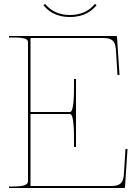

<svg xmlns="http://www.w3.org/2000/svg" viewBox="-20 -940 685 960"><path d="M330 -865C279.5 -865 237.5 -881.5 205.5 -920.5L197 -914.5C217 -889.5 254.5 -855 330 -855C403.5 -855 442 -888 463 -914.5L454.5 -920.5C424.5 -883.5 382.5 -865 330 -865ZM25 -760V-752.5H45C111 -752.5 120 -743 120 -727.5V-35.5C120 -21 113.5 -7.5 45 -7.5H25V0H600C601.5 0 605 -1 605 -4.5L617.5 -194.5L607.5 -195.5L599.5 -68.5C596.5 -26 581.5 -10 536 -10H132.5V-370H330C350 -370 350 -279 350 -235V-205H360V-545H350V-515C350 -474 350 -380 330 -380H132.5V-750H496C540 -750 556.5 -735.5 559.5 -691.5L567.5 -564.5L577.5 -565.5L565 -755.5C565 -757 563.5 -760 560 -760Z"/></svg>

Font: Znikomit
Style: Regular
Weight: 100
Designer: gluk
Foundry: gluk
Version: Version 0.55